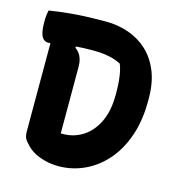

<svg xmlns="http://www.w3.org/2000/svg" viewBox="-108 -816 866 922"><g transform="rotate(15 325.0 -355.0)"><path d="M600 -403Q600 -305 573 -228Q546 -151 499 -98Q452 -45 391.5 -17.5Q331 10 265 10Q248 10 230.5 8Q213 6 196 1.5Q179 -3 163 -9.5Q147 -16 133 -25Q119 -34 108 -45Q88 -65 81.5 -77.5Q75 -90 75 -113Q75 -176 75 -237Q75 -298 75 -357Q75 -416 75 -473.5Q75 -531 75 -589H205L196 -561Q216 -547 225.5 -526Q235 -505 235 -475Q235 -434 235 -392.5Q235 -351 235 -310Q235 -269 235 -227.5Q235 -186 235 -145Q237 -145 239 -145Q241 -145 242.5 -145Q244 -145 246 -145Q300 -145 344.5 -173.5Q389 -202 415.5 -257Q442 -312 442 -393V-403Q442 -437 439.5 -461.5Q437 -486 433 -505.5Q429 -525 422 -542Q403 -552 382 -558Q361 -564 337 -567Q313 -570 282 -570Q235 -570 198 -567Q161 -564 134 -560Q107 -556 89.5 -553Q72 -550 64 -550Q49 -550 39 -560Q29 -570 24.5 -590.5Q20 -611 20 -643Q20 -660 21.5 -673.5Q23 -687 26 -700Q58 -705 91.5 -709Q125 -713 160 -715.5Q195 -718 231.5 -719Q268 -720 306 -720Q367 -720 420.5 -701Q474 -682 514 -644.5Q554 -607 577 -550Q600 -493 600 -417Z"/></g></svg>

Font: Recursive Casual ExtraBold
Style: Regular
Weight: 800
Version: Version 1.047